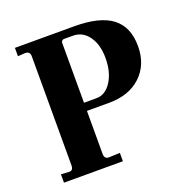

<svg xmlns="http://www.w3.org/2000/svg" viewBox="-111 -698 769 799"><g transform="rotate(-20 273.5 -298.5)"><path d="M39 0V-37L76 -35Q93 -35 93 -57V-540Q93 -563 70 -562L39 -560V-597H302Q415 -597 469 -555.5Q523 -514 523 -429Q523 -347 470.5 -297.5Q418 -248 329 -248H231V-57Q231 -35 251 -35L300 -37V0ZM231 -284H286Q326 -284 352.5 -325Q379 -366 379 -429Q379 -488 352.5 -525Q326 -562 283 -562H243Q239 -562 235 -558.5Q231 -555 231 -550Z"/></g></svg>

Font: UnnaBold
Style: Bold
Weight: 700
Designer: Jorge de Buen Unna
Foundry: Omnibus-Type
Version: Version 2.008;hotconv 1.0.109;makeotfexe 2.5.65596